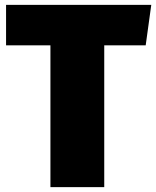

<svg xmlns="http://www.w3.org/2000/svg" viewBox="-20 -772 644 792"><path d="M604 -752H5V-585H188V0H410V-585H581Z"/></svg>

Font: Glow Sans SC Normal Heavy
Style: Regular
Weight: 900
Designer: Ryoko NISHIZUKA (kana, bopomofo & ideographs); Paul D. Hunt (Latin, Greek & Cyrillic); Sandoll Communications, Soo-young
Version: Version 0.93